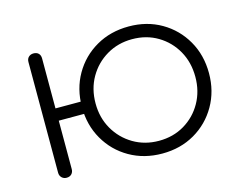

<svg xmlns="http://www.w3.org/2000/svg" viewBox="-82 -682 1043 816"><g transform="rotate(-15 439.5 -273.5)"><path d="M120 0Q107 0 98.5 -8.5Q90 -17 90 -30V-517Q90 -531 98.5 -539Q107 -547 120 -547Q134 -547 142 -539Q150 -531 150 -517V-30Q150 -17 142 -8.5Q134 0 120 0ZM137 -243Q125 -243 117.5 -250.5Q110 -258 110 -270Q110 -282 117.5 -289.5Q125 -297 137 -297H278Q290 -297 297.5 -289.5Q305 -282 305 -270Q305 -258 297.5 -250.5Q290 -243 278 -243ZM540 6Q460 6 396.5 -30.5Q333 -67 296.5 -130.5Q260 -194 260 -273Q260 -353 296.5 -416.5Q333 -480 396.5 -516.5Q460 -553 540 -553Q620 -553 683 -516.5Q746 -480 782.5 -416.5Q819 -353 819 -273Q819 -194 782.5 -130.5Q746 -67 683 -30.5Q620 6 540 6ZM540 -50Q603 -50 652.5 -79.5Q702 -109 730.5 -159.5Q759 -210 759 -273Q759 -337 730.5 -387.5Q702 -438 652.5 -467.5Q603 -497 540 -497Q478 -497 428 -467.5Q378 -438 349 -387.5Q320 -337 320 -273Q320 -210 349 -159.5Q378 -109 428 -79.5Q478 -50 540 -50Z"/></g></svg>

Font: ComfortaaLight
Style: Regular
Weight: 300
Designer: Johan Aakerlund
Foundry: Johan Aakerlund
Version: Version 3.104; ttfautohint (v1.8.1.43-b0c9)